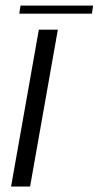

<svg xmlns="http://www.w3.org/2000/svg" viewBox="-20 -682 360 702"><path d="M20.5 0 122 -573.5H191.5L90 0ZM50.5 -632 55 -661.5H320.4L316 -632Z"/></svg>

Font: Anybody ExtraExpanded Light
Style: Italic
Weight: 300
Width: 8
Italic angle: -10°
Designer: Tyler Finck
Foundry: Etcetera Type Company
Version: Version 1.010; ttfautohint (v1.8.3) -l 8 -r 50 -G 200 -x 14 